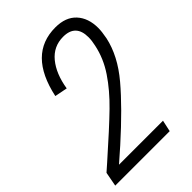

<svg xmlns="http://www.w3.org/2000/svg" viewBox="-212 -784 870 870"><g transform="rotate(-45 222.5 -349.5)"><path d="M142 -113 76 -55H358L346 0H-3L10 -69L44 -99Q164 -205 224.5 -264Q285 -323 326 -384Q367 -445 381 -513Q387 -539 387 -561Q387 -644 307 -644Q245 -644 205.5 -596Q166 -548 153 -467L92 -479Q139 -699 312 -699Q378 -699 413 -661Q448 -623 448 -559Q448 -537 441 -500Q421 -407 345.5 -317.5Q270 -228 142 -113Z"/></g></svg>

Font: Decalotype Light Italic
Style: Regular
Weight: 300
Italic angle: -12°
Designer: Alfredo Marco Pradil
Foundry: Alfredo Marco Pradil
Version: Version 1.0